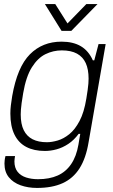

<svg xmlns="http://www.w3.org/2000/svg" viewBox="-20 -743 555 945"><path d="M162 182Q118 182 81.5 169Q45 156 23.5 129.5Q2 103 2 62Q2 56 3 46Q4 36 7 25H54Q53 32 52 38.5Q51 45 51 51Q51 83 66.5 102.5Q82 122 108.5 130.5Q135 139 167 139Q223 139 263.5 121Q304 103 330 65Q356 27 366 -31Q368 -45 370.5 -58Q373 -71 375 -84H367Q344 -53 316 -34.5Q288 -16 258.5 -8Q229 0 201 0Q147 0 109 -20Q71 -40 51 -81Q31 -122 31 -184Q31 -204 33.5 -225Q36 -246 40 -270Q65 -413 127 -475.5Q189 -538 283 -538Q340 -538 378 -515.5Q416 -493 437 -446H444L465 -526H500L416 -43Q403 36 371.5 85.5Q340 135 288.5 158.5Q237 182 162 182ZM211 -43Q235 -43 264 -51.5Q293 -60 321 -82.5Q349 -105 371.5 -147.5Q394 -190 405 -258Q409 -283 411.5 -300.5Q414 -318 415 -331.5Q416 -345 416 -356Q416 -402 402 -432.5Q388 -463 359 -479Q330 -495 284 -495Q242 -495 204 -476.5Q166 -458 137 -412Q108 -366 94 -284Q89 -255 86.5 -236Q84 -217 83 -204Q82 -191 82 -180Q82 -132 97 -102Q112 -72 140.5 -57.5Q169 -43 211 -43ZM460 -723 331 -591H283L201 -723H252L324 -609H294L405 -723Z"/></svg>

Font: Archivo SemiBold Thin
Style: Italic
Weight: 250
Italic angle: -10°
Version: Version 2.001